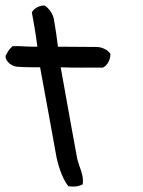

<svg xmlns="http://www.w3.org/2000/svg" viewBox="-68 -650 520 699"><path d="M-46 -450C-54 -437 -33 -409 -5 -407C24 -405 49 -405 78 -405C98 -294 119 -184 138 -76C149 -28 164 7 181 28C202 31 218 29 233 21C239 -13 218 -44 212 -78C193 -184 172 -295 153 -405C203 -403 256 -404 307 -404C323 -412 334 -432 334 -454C325 -468 304 -479 283 -479C236 -479 189 -480 143 -480C139 -514 134 -546 128 -581C124 -602 108 -622 94 -630C72 -630 55 -618 48 -605C56 -561 63 -522 68 -480C36 -479 10 -483 -22 -482C-32 -474 -39 -463 -46 -450Z"/></svg>

Font: Snowfall
Style: OpObl
Weight: 400
Designer: Jasper
Foundry: Cannot Into Space Fonts
Version: Version 0.9